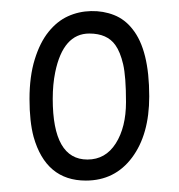

<svg xmlns="http://www.w3.org/2000/svg" viewBox="-20 -888 320 343"><path d="M74.2 -711.4Q74.2 -603 136.2 -603Q168.5 -603 186.8 -631.8Q205.1 -660.6 205.1 -705.8Q205.1 -751 200 -773.2Q194.8 -795.4 186 -807.6Q171.4 -828.1 139.6 -828.1Q92.8 -828.1 78.6 -758.8Q74.2 -737.3 74.2 -711.4ZM216.8 -835.9Q246.6 -798.8 246.6 -715.8Q246.6 -647.5 215.8 -606.4Q185.1 -565.4 133.3 -565.4Q62 -565.4 40 -643.6Q32.7 -670.9 32.7 -711.2Q32.7 -751.5 42 -781.7Q51.3 -812 66.7 -831.1Q82 -850.1 101.3 -858.9Q120.6 -867.7 142.6 -868.2Q164.6 -868.7 183.8 -861.1Q203.1 -853.5 216.8 -835.9Z"/></svg>

Font: Pompiere
Style: Regular
Weight: 400
Designer: Karolina Lach
Foundry: Sorkin Type Co.
Version: Version 1.002